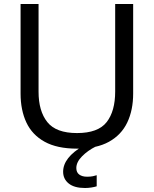

<svg xmlns="http://www.w3.org/2000/svg" viewBox="-20 -733 770 961"><path d="M365.5 11Q266 11 203.5 -23.5Q141 -58 112 -120Q83 -182 83 -265V-713H173V-274Q173 -177 216.8 -122Q260.5 -67 365.5 -67Q471 -67 513.8 -121.8Q556.5 -176.5 556.5 -275V-713H646.5V-265Q646.5 -182 617 -120Q587.5 -58 525.5 -23.5Q463.5 11 365.5 11ZM405.5 208Q352 208 324 185.5Q296 163 296 126.5Q296 55.5 397.5 -3.5V-21.5L441 -25L460 0Q419 20.5 390.5 49.5Q362 78.5 362 108Q362 130 376.8 140.8Q391.5 151.5 416 151.5Q433 151.5 445 149Q457 146.5 464 144V199.5Q453 203 437.2 205.5Q421.5 208 405.5 208Z"/></svg>

Font: Commissioner
Style: Regular
Weight: 400
Designer: Kostas Bartsokas
Foundry: Kostas Bartsokas
Version: Version 1.000; ttfautohint (v1.8.3)